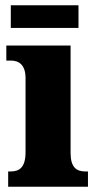

<svg xmlns="http://www.w3.org/2000/svg" viewBox="-20 -709 372 729"><path d="M21 -603H278V-689H21ZM11 0H314V-58H304C271 -58 248 -73 248 -128V-536H4V-479H21C52 -479 77 -463 77 -412V-131C77 -74 54 -58 21 -58H11Z"/></svg>

Font: Noto Serif Bengali Condensed Black
Style: Regular
Weight: 900
Width: 3
Designer: Juan Bruce, Universal Thirst, Indian Type Foundry and the Monotype Design Team.
Foundry: Monotype Imaging Inc.
Version: Version 2.003